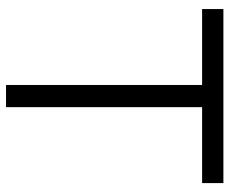

<svg xmlns="http://www.w3.org/2000/svg" viewBox="-82 -678 760 636"><g transform="rotate(90 298.0 -360.0)"><path d="M261.5 0H335V-649.5H586.5V-720H10V-649.5H261.5Z"/></g></svg>

Font: Hauora
Style: Regular
Weight: 400
Designer: Mikhail Sharanda
Foundry: WCYS & Co.
Version: Version 1.010